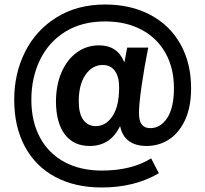

<svg xmlns="http://www.w3.org/2000/svg" viewBox="-20 -719 910 851"><path d="M827 -328Q827 -244 800 -186.5Q773 -129 728.5 -100.5Q684 -72 630 -72Q582 -72 552 -93.5Q522 -115 513 -158H511Q469 -72 377 -72Q307 -72 268 -122.5Q229 -173 228 -267Q228 -341 252.5 -398Q277 -455 320.5 -486.5Q364 -518 419 -518Q500 -518 530 -445H532Q541 -496 544 -508H637Q620 -424 608 -341Q596 -258 596 -218Q596 -183 608.5 -167Q621 -151 646 -151Q691 -151 721 -196Q751 -241 751 -328Q751 -417 713.5 -484Q676 -551 607 -587.5Q538 -624 446 -624Q343 -624 269.5 -578.5Q196 -533 157.5 -454Q119 -375 119 -277Q119 -180 157.5 -109Q196 -38 266.5 -0.5Q337 37 431 37Q563 37 650 -17L684 49Q576 112 431 112Q313 112 225.5 65.5Q138 19 90.5 -69Q43 -157 43 -277Q43 -394 91.5 -490Q140 -586 231.5 -642.5Q323 -699 446 -699Q560 -699 646.5 -653Q733 -607 780 -523Q827 -439 827 -328ZM329 -270Q329 -216 349 -188Q369 -160 405 -160Q449 -160 478.5 -204Q508 -248 508 -332Q508 -379 489 -405Q470 -431 435 -431Q389 -431 359 -387.5Q329 -344 329 -270Z"/></svg>

Font: CST
Style: Medium
Weight: 500
Version: Version 1.00